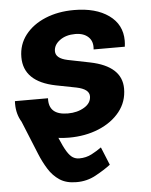

<svg xmlns="http://www.w3.org/2000/svg" viewBox="-52 -570 642 817"><g transform="rotate(-5 268.5 -161.0)"><path d="M226.6 12.7Q203.1 12.7 181.2 9.8Q197.8 49.3 210.4 69.6Q223.1 89.8 235.4 97.2Q247.6 104.5 262.2 104.5Q291.5 104.5 315.7 91.8Q339.8 79.1 357.9 65.9L389.2 142.6Q362.3 163.1 324.2 183.8Q286.1 204.6 241.2 204.1Q198.2 204.1 169.9 185.3Q141.6 166.5 122.6 135.7Q103.5 105 89.4 70.3L31.2 -72.3Q10.3 -106.4 10.3 -149.9Q10.3 -152.8 10.3 -155.8Q10.3 -158.7 10.7 -162.1H151.9Q147.9 -90.3 231 -90.3Q271.5 -90.3 301 -108.2Q330.6 -126 330.6 -155.3Q330.6 -185.5 276.9 -196.8L189.5 -213.9Q54.2 -241.2 54.2 -345.7Q54.2 -399.9 85.9 -440.7Q117.7 -481.4 171.9 -503.9Q226.1 -526.4 294.4 -526.4Q387.2 -526.4 442.9 -486.6Q498.5 -446.8 498.5 -377.9Q498.5 -365.7 496.6 -352.1H363.3Q367.2 -385.7 347.2 -405Q327.1 -424.3 291 -424.3Q251 -424.3 224.9 -405Q198.7 -385.7 198.7 -358.9Q198.7 -328.1 248.5 -317.4L343.3 -298.3Q478 -271 478 -174.8Q478 -119.1 444.6 -76.9Q411.1 -34.7 354 -11Q296.9 12.7 226.6 12.7Z"/></g></svg>

Font: Inter Display
Style: Bold Italic
Weight: 700
Italic angle: -9.39999°
Designer: Rasmus Andersson
Foundry: rsms
Version: Version 4.000;git-a52131595